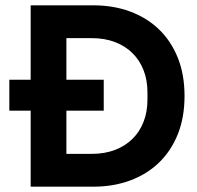

<svg xmlns="http://www.w3.org/2000/svg" viewBox="-20 -700 739 720"><path d="M95 -285H15V-401H95V-680H331Q405 -680 467.5 -657Q530 -634 575.5 -590.5Q621 -547 646.5 -484Q672 -421 672 -340Q672 -259 646.5 -196Q621 -133 575.5 -89.5Q530 -46 467.5 -23Q405 0 331 0H95ZM324 -123Q372 -123 410.5 -137.5Q449 -152 476.5 -179Q504 -206 518.5 -243.5Q533 -281 533 -327V-353Q533 -399 518.5 -436.5Q504 -474 476.5 -501Q449 -528 410.5 -542.5Q372 -557 324 -557H229V-401H369V-285H229V-123Z"/></svg>

Font: CyStack Display
Style: Bold
Weight: 700
Designer: Weizhong Zhang
Foundry: 本地遙控
Version: Version 1.000;Glyphs 3.1.2 (3151)